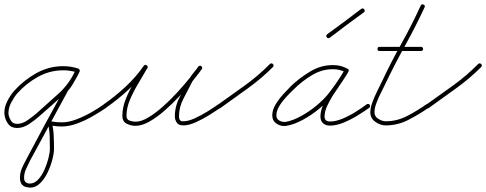

<svg xmlns="http://www.w3.org/2000/svg" viewBox="-22 -566 2241 885"><path d="M330 -233Q300 -242 270 -242Q207 -242 152.5 -211.5Q98 -181 57 -135Q57 -135 57 -135Q57 -135 57 -135Q57 -135 57 -135Q57 -135 57 -135Q42 -117 29.5 -93Q17 -69 17 -45Q17 -42 17 -40Q20 -23 29 -9Q38 5 57 5Q81 5 106 -12.5Q131 -30 148 -45Q199 -90 248.5 -135Q298 -180 327 -244Q331 -252 340 -248Q349 -244 344 -235Q332 -213 319.5 -189Q307 -165 290 -146Q290 -146 291 -147Q291 -147 291 -147Q247 -66 203 15Q159 96 115 177Q115 177 115 177Q115 177 115 177Q115 177 115 177Q115 177 115 177Q106 196 97.5 214.5Q89 233 89 254Q89 278 113 280Q114 280 116 280Q137 280 154 261.5Q171 243 183 216Q195 189 201.5 162.5Q208 136 208 119Q208 92 207 61.5Q206 31 199 4Q198 0 202 -4Q206 -8 210 -7Q237 -2 263 -2Q294 -2 329.5 -15.5Q365 -29 398.5 -48Q432 -67 457 -85Q464 -90 470 -82Q475 -75 467 -69Q441 -51 405.5 -30.5Q370 -10 333 3.5Q296 17 263 17Q235 17 206 11Q202 10 209 3Q216 -5 217 0Q224 27 225.5 58.5Q227 90 227 119Q227 140 219 170.5Q211 201 197 230Q183 259 162.5 279Q142 299 116 299Q114 299 111 298Q70 296 70 254Q70 230 79 209.5Q88 189 99 169Q99 169 99 169Q99 169 99 169Q99 169 99 169Q99 169 99 169Q142 87 186 6Q230 -75 275 -157Q275 -157 275 -157Q276 -158 276 -158Q292 -177 304 -200Q316 -223 328 -245Q332 -253 340 -249Q348 -244 345 -236Q315 -170 264 -123.5Q213 -77 160 -31Q140 -13 112.5 5.5Q85 24 57 24Q30 24 16 5.5Q2 -13 -1 -36Q-2 -40 -2 -45Q-2 -73 11.5 -99.5Q25 -126 43 -147Q43 -147 43 -147Q43 -147 43 -147Q43 -147 43 -147Q43 -147 43 -147Q87 -196 145 -228.5Q203 -261 270 -261Q303 -261 336 -251Q345 -248 342 -239Q339 -230 330 -233Z M453 -72Q448 -79 456 -85Q508 -121 556 -165.5Q604 -210 641 -263Q646 -270 654 -265Q662 -260 657 -252Q639 -220 616.5 -183Q594 -146 577.5 -107.5Q561 -69 561 -32Q561 -15 575.5 -10Q590 -5 603 -5Q629 -5 661.5 -24.5Q694 -44 728.5 -74.5Q763 -105 795 -140Q827 -175 852.5 -206.5Q878 -238 892 -259Q898 -266 905 -260Q913 -254 907 -247Q897 -234 886 -220.5Q875 -207 866 -192Q866 -192 866 -192Q866 -192 866 -192Q866 -192 866 -192.5Q866 -193 866 -193Q847 -155 825 -114Q803 -73 803 -30Q803 -20 806 -14Q806 -14 806 -14Q806 -14 806 -14Q806 -15 806 -15Q806 -15 806 -15Q810 -9 812.5 -8Q815 -7 823 -7Q846 -7 876.5 -21Q907 -35 936.5 -53.5Q966 -72 984 -85Q991 -90 997 -82Q1002 -75 994 -69Q975 -56 944 -36.5Q913 -17 880.5 -2.5Q848 12 823 12Q811 12 803.5 8.5Q796 5 790 -5Q790 -5 790 -5Q790 -5 790 -6Q790 -6 790 -6Q790 -6 790 -6Q784 -16 784 -30Q784 -76 806.5 -119Q829 -162 850 -201Q850 -201 850 -201.5Q850 -202 850 -202Q850 -202 850 -202Q850 -202 850 -202Q859 -217 870.5 -231Q882 -245 893 -259Q898 -266 906 -261Q913 -255 908 -247Q892 -225 865.5 -192Q839 -159 806 -123.5Q773 -88 737 -56.5Q701 -25 666.5 -5.5Q632 14 603 14Q581 14 561.5 4Q542 -6 542 -32Q542 -71 558.5 -111.5Q575 -152 598 -190Q621 -228 641 -262Q645 -270 654 -264Q662 -259 657 -251Q619 -198 569.5 -152Q520 -106 466 -69Q459 -64 453 -72Z M982 -83Q1044 -127 1106.5 -172Q1169 -217 1222 -271Q1229 -277 1236 -271Q1242 -264 1236 -257Q1182 -203 1118.5 -157.5Q1055 -112 994 -68Q986 -62 980 -70Q975 -78 982 -83Z M1572 -233Q1557 -240 1543.5 -243.5Q1530 -247 1512 -247Q1461 -247 1415 -219Q1369 -191 1334 -156Q1320 -143 1300.5 -122.5Q1281 -102 1266.5 -79Q1252 -56 1252 -34Q1252 -19 1263.5 -11.5Q1275 -4 1289 -4Q1292 -4 1294 -4Q1328 -10 1366 -31Q1404 -52 1437 -79.5Q1470 -107 1491 -133Q1512 -160 1531 -187.5Q1550 -215 1567 -245Q1571 -253 1579 -248Q1588 -244 1584 -236Q1578 -224 1571 -214Q1571 -214 1571 -214Q1571 -214 1571 -214Q1571 -214 1571 -214Q1571 -214 1571 -214Q1568 -210 1565.5 -205.5Q1563 -201 1560 -197Q1560 -197 1560 -197Q1560 -197 1560 -197Q1560 -197 1560 -197Q1560 -197 1560 -197Q1548 -178 1535.5 -160.5Q1523 -143 1511 -124Q1511 -124 1511 -124Q1511 -124 1511 -124Q1511 -124 1511 -124Q1511 -124 1511 -124Q1499 -105 1486.5 -78.5Q1474 -52 1474 -29Q1474 -6 1499 -6Q1526 -6 1557 -19Q1588 -32 1617.5 -50.5Q1647 -69 1668 -85Q1676 -90 1682 -83Q1687 -75 1680 -69Q1656 -52 1625 -33Q1594 -14 1561 -0.5Q1528 13 1499 13Q1479 13 1467 2Q1455 -9 1455 -29Q1455 -55 1468 -83.5Q1481 -112 1495 -134Q1495 -134 1495 -134Q1495 -134 1495 -134Q1495 -134 1495 -134Q1495 -134 1495 -134Q1507 -153 1519.5 -171Q1532 -189 1544 -207Q1544 -207 1544 -207Q1544 -207 1544 -207Q1544 -207 1544 -207Q1544 -207 1544 -207Q1547 -211 1549.5 -215.5Q1552 -220 1555 -224Q1555 -224 1555 -224Q1555 -224 1555 -224Q1555 -224 1555 -224Q1555 -224 1555 -224Q1561 -234 1566 -244Q1571 -252 1579 -248Q1588 -244 1583 -235Q1566 -205 1546.5 -177Q1527 -149 1505 -121Q1484 -93 1448.5 -64Q1413 -35 1373.5 -13.5Q1334 8 1298 14Q1293 15 1289 15Q1267 15 1250 2Q1233 -11 1233 -34Q1233 -59 1248 -84Q1263 -109 1283.5 -131.5Q1304 -154 1320 -170Q1359 -207 1408 -236.5Q1457 -266 1512 -266Q1532 -266 1547.5 -262Q1563 -258 1580 -249Q1589 -245 1584 -237Q1580 -228 1572 -233Z M1486 -408Q1526 -437 1565 -466Q1604 -495 1643 -525Q1651 -530 1657 -523Q1662 -515 1655 -509Q1615 -480 1576 -451Q1537 -422 1498 -392Q1490 -387 1484 -394Q1479 -402 1486 -408Z M1718 -340Q1718 -350 1727 -350Q1775 -350 1822.5 -350Q1870 -350 1918 -350Q1928 -350 1928 -340Q1928 -331 1918 -331Q1870 -331 1822.5 -331Q1775 -331 1727 -331Q1718 -331 1718 -340ZM1930 -545Q1939 -541 1935 -532Q1893 -442 1845 -355.5Q1797 -269 1754 -179Q1746 -162 1734 -138.5Q1722 -115 1713 -91Q1704 -67 1704 -48Q1704 -29 1722 -18Q1740 -7 1756 -7Q1808 -7 1855 -31.5Q1902 -56 1943 -85Q1950 -90 1956 -82Q1961 -75 1953 -69Q1910 -39 1860.5 -13.5Q1811 12 1756 12Q1731 12 1708 -4.5Q1685 -21 1685 -48Q1685 -69 1694.5 -94.5Q1704 -120 1716 -144.5Q1728 -169 1737 -187Q1779 -277 1827.5 -363.5Q1876 -450 1917 -540Q1921 -549 1930 -545Z M1942 -83Q2004 -127 2066.5 -172Q2129 -217 2182 -271Q2189 -277 2196 -271Q2202 -264 2196 -257Q2142 -203 2078.5 -157.5Q2015 -112 1954 -68Q1946 -62 1940 -70Q1935 -78 1942 -83Z"/></svg>

Font: FRB American Cursive Guidelines Extralight
Style: Italic
Weight: 200
Italic angle: -25°
Version: Version 2.0;Modular Font Editor K font №1